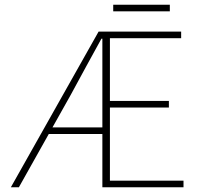

<svg xmlns="http://www.w3.org/2000/svg" viewBox="-20 -794 844 814"><path d="M26 0 398 -660H748V-632H446V-366H696V-338H446V-28H758V0H414V-630H410Q379 -573 346 -513.5Q313 -454 280 -392L60 0ZM174 -226V-254H442V-226ZM460 -746V-774H700V-746Z"/></svg>

Font: Source Sans Variable
Style: Regular
Weight: 200
Designer: Paul D. Hunt
Foundry: Adobe Systems Incorporated
Version: Version 3.006;hotconv 1.0.111;makeotfexe 2.5.65597